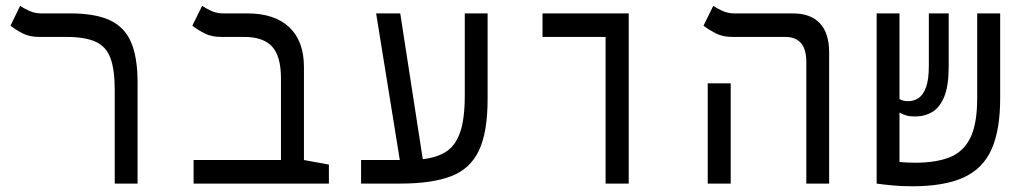

<svg xmlns="http://www.w3.org/2000/svg" viewBox="-20 -632 3556 661"><path d="M453.6 -348.6V0H375V-322.3Q375 -392.6 360.1 -432.4Q345.2 -472.2 308.8 -488.5Q272.5 -504.9 207 -504.9H115.2Q81.5 -504.9 57.6 -517.3Q33.7 -529.8 16.1 -543.5L49.3 -611.8Q60.5 -604 80.1 -595Q99.6 -585.9 121.1 -585.9H221.2Q307.6 -585.9 358.4 -562.3Q409.2 -538.6 431.4 -486.3Q453.6 -434.1 453.6 -348.6Z M1112.3 -65.4V0H646.5V-81.1H947.3V-362.3Q947.3 -438 917 -471.4Q886.7 -504.9 820.3 -504.9H741.2Q708 -504.9 683.8 -517.3Q659.7 -529.8 642.1 -543.5L675.8 -611.8Q687 -604 706.3 -595Q725.6 -585.9 747.6 -585.9H831.1Q925.3 -585.9 975.8 -538.3Q1026.4 -490.7 1026.4 -400.9V-81.1Z M1223.1 0V-81.1H1356.4L1274.9 -585.9H1357.9L1435.5 -84Q1483.9 -89.4 1515.9 -109.9Q1547.9 -130.4 1564 -176.3Q1580.1 -222.2 1580.1 -303.7V-585.9H1658.7V-291.5Q1658.7 -177.2 1628.9 -114Q1599.1 -50.8 1533.2 -25.4Q1467.3 0 1358.9 0Z M2064.9 0V-504.9H1847.7V-585.9H2144.5V0Z M2755.9 0V-418.9Q2755.9 -504.9 2683.1 -504.9H2501Q2467.8 -504.9 2443.8 -517.3Q2419.9 -529.8 2401.9 -543.5L2435.5 -611.8Q2446.8 -604 2466.1 -595Q2485.4 -585.9 2507.3 -585.9H2708.5Q2771 -585.9 2802.7 -551.8Q2834.5 -517.6 2834.5 -452.1V0ZM2416.5 0V-345.2H2495.6V0Z M3120.6 9.3Q3083.5 9.3 3050 6.1Q3016.6 2.9 2998 0V-0.5V-585.9H3076.7V-291Q3087.9 -283.7 3106.9 -283.7Q3125.5 -283.7 3141.6 -293.9Q3157.7 -304.2 3167.7 -330.6Q3177.7 -356.9 3177.7 -405.3V-585.9H3246.1V-402.3Q3246.1 -337.4 3231 -299.8Q3215.8 -262.2 3189.7 -246.6Q3163.6 -231 3129.9 -231Q3112.3 -231 3099.9 -234.6Q3087.4 -238.3 3076.7 -244.6V-74.2Q3089.8 -73.2 3103.8 -72.5Q3117.7 -71.8 3131.3 -71.8Q3201.2 -71.8 3248.5 -90.1Q3295.9 -108.4 3320.1 -156.5Q3344.2 -204.6 3344.2 -293.9V-585.9H3423.3V-293.5Q3423.3 -184.6 3393.6 -117.9Q3363.8 -51.3 3297.4 -21Q3231 9.3 3120.6 9.3Z"/></svg>

Font: Cascadia Mono SemiLight
Style: Regular
Weight: 350
Monospace: yes
Designer: Aaron Bell
Foundry: Saja Typeworks
Version: Version 2404.023; ttfautohint (v1.8.4)